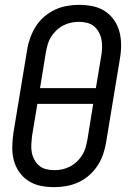

<svg xmlns="http://www.w3.org/2000/svg" viewBox="-20 -763 540 791"><path d="M203 8Q175 8 147.5 2.5Q120 -3 97.5 -17.5Q75 -32 59.5 -54Q44 -76 37 -102.5Q30 -129 30.5 -157.5Q31 -186 35 -214L92 -559Q96 -584 105 -608.5Q114 -633 128 -655Q142 -677 162.5 -694.5Q183 -712 206.5 -723Q230 -734 255.5 -738.5Q281 -743 306 -743Q334 -743 361.5 -737.5Q389 -732 411.5 -717.5Q434 -703 449.5 -681Q465 -659 472 -632.5Q479 -606 479 -577.5Q479 -549 474 -521L417 -176Q413 -151 404.5 -126.5Q396 -102 381.5 -80Q367 -58 347 -40.5Q327 -23 303 -12Q279 -1 253.5 3.5Q228 8 203 8ZM145 -400H375L397 -532Q400 -549 400.5 -566.5Q401 -584 398 -600Q395 -616 387 -630.5Q379 -645 367 -655Q355 -665 338.5 -669Q322 -673 305 -673Q288 -673 272 -669.5Q256 -666 240.5 -658Q225 -650 212 -637.5Q199 -625 190 -610.5Q181 -596 176.5 -580Q172 -564 169 -548ZM204 -62Q221 -62 237 -65.5Q253 -69 268.5 -77Q284 -85 297 -97.5Q310 -110 319 -124.5Q328 -139 332.5 -155Q337 -171 340 -187L364 -335H134L112 -203Q110 -186 109 -168.5Q108 -151 111 -135Q114 -119 122 -104.5Q130 -90 142 -80Q154 -70 170.5 -66Q187 -62 204 -62Z"/></svg>

Font: Iosevka Curly
Style: Italic
Weight: 400
Italic angle: -9°
Monospace: yes
Designer: Belleve Invis
Foundry: Belleve Invis
Version: Version 22.1.2; ttfautohint (v1.8.4)